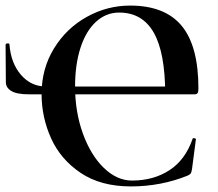

<svg xmlns="http://www.w3.org/2000/svg" viewBox="-20 -656 780 688"><path d="M129 -319Q129 -410 173.5 -482.5Q218 -555 291 -595.5Q364 -636 446 -636Q571 -636 631 -563.5Q691 -491 691 -339Q691 -327 688 -322.5Q685 -318 676 -318H572Q572 -467 531 -539Q490 -611 407 -611Q360 -611 324 -578Q288 -545 268.5 -485Q249 -425 249 -346Q249 -255 277 -177.5Q305 -100 352 -54.5Q399 -9 453 -9Q530 -9 587 -46Q644 -83 670 -158Q670 -161 674 -161Q677 -161 679.5 -160Q682 -159 682 -157L668 -50Q666 -38 663.5 -34.5Q661 -31 653 -27Q557 12 449 12Q341 12 269 -36.5Q197 -85 163 -160.5Q129 -236 129 -319ZM0 -495Q0 -500 7 -500.5Q14 -501 14 -496Q19 -430 55 -388Q91 -346 145 -346H667V-318H84Q40 -318 20.5 -330Q1 -342 1 -361Z"/></svg>

Font: Cormorant Infant
Style: Bold
Weight: 700
Designer: Christian Thalmann (Catharsis Fonts)
Foundry: Catharsis Fonts
Version: Version 4.000